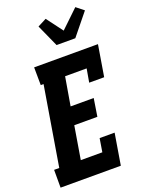

<svg xmlns="http://www.w3.org/2000/svg" viewBox="-182 -1073 867 1156"><g transform="rotate(-20 251.5 -495.5)"><path d="M-2 0V-114H31L115 -621H97L96 -735H505L472 -535H376L391 -621H253L222 -439H370L352 -325H204L169 -114H307L321 -200H417L384 0ZM269 -815 205 -957 261 -986 339 -882 453 -991 501 -953 389 -815Z"/></g></svg>

Font: Iosevka Curly Slab Heavy
Style: Italic
Weight: 900
Italic angle: -9°
Monospace: yes
Designer: Belleve Invis
Foundry: Belleve Invis
Version: Version 22.1.2; ttfautohint (v1.8.4)